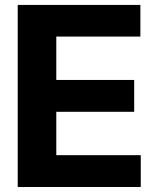

<svg xmlns="http://www.w3.org/2000/svg" viewBox="-20 -747 628 767"><path d="M50.8 0H542.3V-127.1H204.9V-300.4H516V-427.6H204.9V-600.9H540.8V-727.3H50.8Z"/></svg>

Font: RED Number
Style: Bold
Weight: 700
Designer: RED UED
Foundry: rsms
Version: Version 1.003;FEAKit 1.0